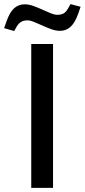

<svg xmlns="http://www.w3.org/2000/svg" viewBox="-63 -914 412 934"><path d="M89 0V-700H195V0ZM6 -763 -43 -777 -31 -811Q-15 -856 6.5 -874.5Q28 -893 57 -893Q78 -893 101 -884.5Q124 -876 148 -865Q168 -856 185 -849Q202 -842 216 -842Q233 -842 245 -848Q257 -854 267 -871L280 -894L329 -881L317 -846Q301 -802 279.5 -783Q258 -764 229 -764Q208 -764 185 -772.5Q162 -781 138 -792Q118 -801 101 -808Q84 -815 70 -815Q54 -815 41.5 -808.5Q29 -802 19 -786Z"/></svg>

Font: REM
Style: Regular
Weight: 400
Designer: Octavio Pardo
Foundry: Ashler Design
Version: Version 1.005;gftools[0.9.28]